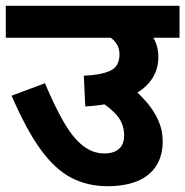

<svg xmlns="http://www.w3.org/2000/svg" viewBox="-20 -642 639 662"><path d="M0 -622H599V-512H0ZM320 -618Q355 -615 391.5 -602Q428 -589 458.5 -566.5Q489 -544 507.5 -514Q526 -484 526 -446Q526 -371 459 -326Q392 -281 274 -275L269 -381Q326 -383 359 -397.5Q392 -412 392 -455Q392 -489 363 -511Q334 -533 301 -544ZM439 -336Q464 -315 487.5 -287.5Q511 -260 526 -226.5Q541 -193 541 -155Q541 -105 518.5 -70Q496 -35 453.5 -17.5Q411 0 350 0Q282 0 226 -29Q170 -58 120.5 -126Q71 -194 20 -312L135 -355Q169 -274 200.5 -220Q232 -166 266 -139.5Q300 -113 339 -113Q362 -113 377 -120Q392 -127 400 -140.5Q408 -154 408 -174Q408 -214 384.5 -242.5Q361 -271 315 -299Z"/></svg>

Font: Noto Sans Devanagari
Style: Regular
Weight: 400
Designer: Jelle Bosma - Monotype Design Team
Foundry: Monotype Imaging Inc.
Version: Version 2.003